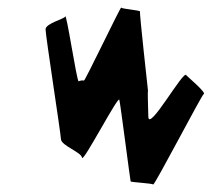

<svg xmlns="http://www.w3.org/2000/svg" viewBox="-20 -488 562 510"><path d="M101 -410C101 -394 141 -136 142 -118C143 -101 196 -84 198 -69C200 -54 294 -235 297 -223C300 -211 326 -8 327 -6C328 -4 384 -1 387 2C391 4 517 -238 521 -238C530 -241 476 -286 475 -288C469 -306 375 -136 374 -178C373 -218 372 -242 373 -248C373 -250 350 -453 352 -457C354 -461 303 -464 302 -468C300 -470 206 -273 203 -274C199 -275 193 -274 189 -272C184 -270 156 -460 153 -444C152 -438 101 -426 101 -410Z"/></svg>

Font: Arrow
Style: Ita
Weight: 400
Version: Version 0.23